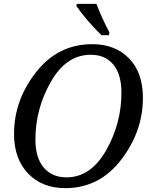

<svg xmlns="http://www.w3.org/2000/svg" viewBox="-20 -951 782 982"><path d="M452.1 -725.1Q568.4 -725.1 639.6 -652.8Q710.9 -580.6 710.9 -450.2Q710.9 -278.8 599.6 -133.8Q488.3 11.2 314 11.2Q195.3 11.2 123.5 -63.7Q51.8 -138.7 51.8 -266.1Q51.8 -438 164.1 -581.5Q276.4 -725.1 452.1 -725.1ZM319.8 -43.9Q444.3 -43.9 522.7 -181.9Q601.1 -319.8 601.1 -477.1Q601.1 -570.3 559.8 -620.6Q518.6 -670.9 443.8 -670.9Q318.8 -670.9 240 -532.5Q161.1 -394 161.1 -237.8Q161.1 -144 203.6 -94Q246.1 -43.9 319.8 -43.9ZM499 -771Q423.8 -844.2 370.1 -920.9L373 -931.2H473.1Q502.4 -855.5 540 -784.2L537.1 -771Z"/></svg>

Font: Droid Serif
Style: Italic
Weight: 400
Italic angle: -12°
Designer: Monotype Design team
Foundry: Monotype Imaging Inc.
Version: Version 1.03